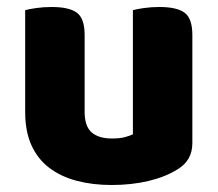

<svg xmlns="http://www.w3.org/2000/svg" viewBox="-20 -513 622 549"><path d="M52 -484Q63 -487 83.5 -490Q104 -493 128 -493Q178 -493 200 -476.5Q222 -460 222 -413V-193Q222 -152 242 -134.5Q262 -117 300 -117Q323 -117 337.5 -121Q352 -125 360 -129V-484Q371 -487 391.5 -490Q412 -493 436 -493Q486 -493 508 -476.5Q530 -460 530 -413V-104Q530 -54 488 -29Q453 -7 404.5 4.5Q356 16 299 16Q245 16 199.5 4Q154 -8 121 -33Q88 -58 70 -97.5Q52 -137 52 -193Z"/></svg>

Font: Baloo 2 ExtraBold
Style: Regular
Weight: 800
Designer: Sarang Kulkarni and Ek Type
Foundry: Ek Type
Version: Version 1.640;hotconv 1.0.111;makeotfexe 2.5.65597; ttfautoh